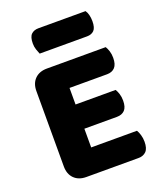

<svg xmlns="http://www.w3.org/2000/svg" viewBox="-150 -916 848 1013"><g transform="rotate(-20 274.0 -409.0)"><path d="M158 3Q115 3 90 -22Q65 -47 65 -90V-513Q65 -556 90 -581Q115 -606 158 -606H488Q495 -595 500.5 -578Q506 -561 506 -540Q506 -503 490 -486Q474 -469 446 -469H235V-376H460Q467 -365 472.5 -348Q478 -331 478 -310Q478 -273 462 -256.5Q446 -240 418 -240H235V-135H492Q499 -124 504.5 -106Q510 -88 510 -67Q510 -30 494 -13.5Q478 3 450 3ZM149 -693Q144 -704 138.5 -720.5Q133 -737 133 -755Q133 -792 148 -806.5Q163 -821 188 -821H453Q461 -810 465 -793.5Q469 -777 469 -759Q469 -722 454.5 -707.5Q440 -693 415 -693Z"/></g></svg>

Font: Baloo Thambi 2 ExtraBold
Style: Regular
Weight: 800
Designer: Aadarsh Rajan and Ek Type
Foundry: Ek Type
Version: Version 1.640;hotconv 1.0.111;makeotfexe 2.5.65597; ttfautoh